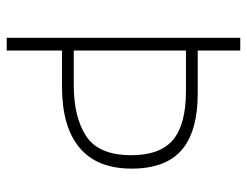

<svg xmlns="http://www.w3.org/2000/svg" viewBox="-104 -650 754 587"><g transform="rotate(90 273.5 -357.0)"><path d="M496 -382Q496 -276 432 -222.5Q368 -169 245 -169H135V0H96V-714H135V-584H266Q382 -584 439 -535Q496 -486 496 -382ZM135 -205H240Q340 -205 397.5 -243.5Q455 -282 455 -381Q455 -469 408 -508.5Q361 -548 259 -548H135Z"/></g></svg>

Font: Noto Sans Disp ExtLt
Style: Regular
Weight: 200
Designer: Monotype Design Team
Foundry: Monotype Imaging Inc.
Version: Version 2.000;GOOG;noto-source:20170915:90ef993387c0